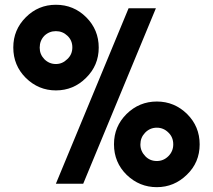

<svg xmlns="http://www.w3.org/2000/svg" viewBox="-20 -775 898 810"><path d="M36.1 -574.2Q36.1 -499 88.9 -446.3Q142.6 -393.6 215.8 -393.6Q290 -393.6 342.8 -446.3Q396.5 -499 396.5 -574.2Q396.5 -649.4 343.8 -702.1Q291 -754.9 215.8 -754.9Q141.6 -754.9 88.9 -702.1Q36.1 -649.4 36.1 -575.2Q36.1 -574.2 36.1 -574.2ZM147.5 -574.2Q147.5 -603.5 167 -624Q187.5 -643.6 215.8 -643.6Q244.1 -643.6 264.6 -624Q285.2 -604.5 285.2 -575.2Q285.2 -544.9 263.7 -525.4Q243.2 -504.9 215.8 -504.9Q187.5 -504.9 167 -525.4Q147.5 -545.9 147.5 -573.2Q147.5 -573.2 147.5 -574.2ZM460.9 -166Q460.9 -89.8 514.6 -37.1Q568.4 14.6 641.6 14.6Q714.8 14.6 768.6 -38.1Q822.3 -89.8 822.3 -166Q822.3 -241.2 769.5 -293.9Q715.8 -346.7 641.6 -346.7Q567.4 -346.7 513.7 -293.9Q460.9 -241.2 460.9 -167Q460.9 -167 460.9 -166ZM572.3 -166Q572.3 -194.3 591.8 -214.8Q612.3 -236.3 641.6 -236.3Q669.9 -236.3 690.4 -215.8Q710.9 -196.3 710.9 -166Q710.9 -136.7 690.4 -116.2Q669.9 -95.7 641.6 -95.7Q612.3 -95.7 592.8 -116.2Q572.3 -137.7 572.3 -165Q572.3 -165 572.3 -166ZM637.7 -740.2Q609.4 -740.2 522.5 -740.2Q445.3 -554.7 215.8 0Q245.1 0 331.1 0Q408.2 -184.6 637.7 -740.2Z"/></svg>

Font: Avakin
Style: Bold
Weight: 700
Designer: Herb Lubalin, Tom Carnase, Ed Benguiat, Adobe Type Staff
Version: Version 1.0